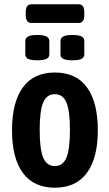

<svg xmlns="http://www.w3.org/2000/svg" viewBox="-20 -868 510 895"><path d="M236 7Q137 7 86.5 -62Q36 -131 36 -261Q36 -391 86.5 -460.5Q137 -530 236 -530Q335 -530 385.5 -460.5Q436 -391 436 -261Q436 -131 385 -62Q334 7 236 7ZM236 -94Q273 -94 289.5 -133Q306 -172 306 -262Q306 -352 289.5 -390.5Q273 -429 236 -429Q198 -429 181.5 -390.5Q165 -352 165 -262Q165 -172 181.5 -133Q198 -94 236 -94ZM317 -587Q288 -587 275 -593.5Q262 -600 262 -615V-676Q262 -691 275 -698Q288 -705 317 -705Q347 -705 360 -698Q373 -691 373 -676V-615Q373 -600 360 -593.5Q347 -587 317 -587ZM154 -587Q124 -587 111 -593.5Q98 -600 98 -615V-676Q98 -691 111 -698Q124 -705 154 -705Q183 -705 196.5 -698Q210 -691 210 -676V-615Q210 -600 196.5 -593.5Q183 -587 154 -587ZM126 -761Q100 -761 100 -798V-811Q100 -848 126 -848H347Q373 -848 373 -811V-798Q373 -761 347 -761Z"/></svg>

Font: Asap Condensed SemiBold
Style: Regular
Weight: 600
Width: 3
Designer: Pablo Cosgaya
Foundry: Omnibus-Type
Version: Version 3.001; ttfautohint (v1.8.4.7-5d5b)